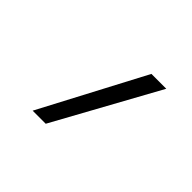

<svg xmlns="http://www.w3.org/2000/svg" viewBox="-70 -872 384 384"><g transform="rotate(45 121.5 -680.0)"><path d="M90 -570H53L169 -790H211Z"/></g></svg>

Font: M PLUS 2 Thin ExtraLight
Style: Regular
Weight: 250
Version: Version 1.001